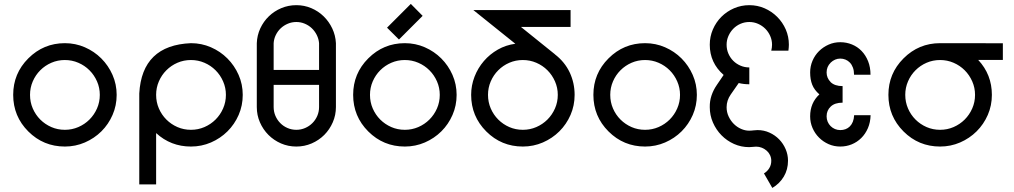

<svg xmlns="http://www.w3.org/2000/svg" viewBox="-20 -741 5146 974"><path d="M309.1 2.4Q200.2 2.4 123.5 -74.2Q46.9 -150.9 46.9 -259.8Q46.9 -368.2 123.5 -444.8Q200.7 -522 309.1 -522Q362.8 -522 410.4 -501.2Q458 -480.5 493.9 -444.6Q529.8 -408.7 550.8 -361.1Q571.8 -313.5 571.8 -259.8Q571.8 -205.6 551 -158Q530.3 -110.4 494.4 -74.7Q458.5 -39.1 410.6 -18.3Q362.8 2.4 309.1 2.4ZM309.1 -82.5Q345.2 -82.5 377.4 -96.4Q409.7 -110.4 433.8 -134.5Q458 -158.7 472.2 -190.9Q486.3 -223.1 486.3 -259.8Q486.3 -295.9 472.2 -328.1Q458 -360.4 433.8 -384.5Q409.7 -408.7 377.4 -422.6Q345.2 -436.5 309.1 -436.5Q272.5 -436.5 240.5 -422.6Q208.5 -408.7 184.3 -384.5Q160.2 -360.4 146.2 -328.1Q132.3 -295.9 132.3 -259.8Q132.3 -223.1 146.2 -190.9Q160.2 -158.7 184.3 -134.5Q208.5 -110.4 240.5 -96.4Q272.5 -82.5 309.1 -82.5Z M948.7 2.4Q846.2 2.4 772 -65.9V194.3H686.5V-267.1Q700.2 -511.7 948.7 -522Q1002.4 -522 1050 -501.2Q1097.7 -480.5 1133.5 -444.6Q1169.4 -408.7 1190.4 -361.1Q1211.4 -313.5 1211.4 -259.8Q1211.4 -205.6 1190.7 -158Q1169.9 -110.4 1134 -74.7Q1098.1 -39.1 1050.3 -18.3Q1002.4 2.4 948.7 2.4ZM948.7 -82.5Q984.9 -82.5 1017.1 -96.4Q1049.3 -110.4 1073.5 -134.5Q1097.7 -158.7 1111.8 -190.9Q1126 -223.1 1126 -259.8Q1126 -295.9 1111.8 -328.1Q1097.7 -360.4 1073.5 -384.5Q1049.3 -408.7 1017.1 -422.6Q984.9 -436.5 948.7 -436.5Q912.1 -436.5 880.1 -422.6Q848.1 -408.7 824 -384.5Q799.8 -360.4 785.9 -328.1Q772 -295.9 772 -259.8Q772 -223.1 785.9 -190.9Q799.8 -158.7 824 -134.5Q848.1 -110.4 880.1 -96.4Q912.1 -82.5 948.7 -82.5Z M1483.4 -714.8Q1523.4 -714.8 1559.1 -699.7Q1594.7 -684.6 1621.8 -658.2Q1648.9 -631.8 1665.5 -596.7Q1682.1 -561.5 1684.1 -522V-198.2Q1684.1 -157.2 1668.2 -120.6Q1652.3 -84 1625 -56.6Q1597.7 -29.3 1561 -13.4Q1524.4 2.4 1483.4 2.4Q1441.9 2.4 1405.5 -13.4Q1369.1 -29.3 1341.8 -56.6Q1314.5 -84 1298.6 -120.4Q1282.7 -156.7 1282.7 -198.2V-522Q1284.2 -562 1300.5 -597.2Q1316.9 -632.3 1344 -658.4Q1371.1 -684.6 1407 -699.7Q1442.9 -714.8 1483.4 -714.8ZM1598.6 -522Q1596.7 -543.9 1586.9 -563.5Q1577.1 -583 1561.8 -597.7Q1546.4 -612.3 1526.1 -620.8Q1505.9 -629.4 1483.4 -629.4Q1460.4 -629.4 1440.2 -620.8Q1419.9 -612.3 1404.3 -597.7Q1388.7 -583 1379.2 -563.5Q1369.6 -543.9 1368.2 -522V-386.2H1598.6ZM1368.2 -198.2Q1368.2 -174.3 1377.2 -153.3Q1386.2 -132.3 1401.9 -116.5Q1417.5 -100.6 1438.5 -91.6Q1459.5 -82.5 1483.4 -82.5Q1506.8 -82.5 1527.8 -91.6Q1548.8 -100.6 1564.7 -116.5Q1580.6 -132.3 1589.6 -153.3Q1598.6 -174.3 1598.6 -198.2V-310.5H1368.2Z M2033.7 2.4Q1924.8 2.4 1848.1 -74.2Q1771.5 -150.9 1771.5 -259.8Q1771.5 -368.2 1848.1 -444.8Q1925.3 -522 2033.7 -522Q2087.4 -522 2135 -501.2Q2182.6 -480.5 2218.5 -444.6Q2254.4 -408.7 2275.4 -361.1Q2296.4 -313.5 2296.4 -259.8Q2296.4 -205.6 2275.6 -158Q2254.9 -110.4 2219 -74.7Q2183.1 -39.1 2135.3 -18.3Q2087.4 2.4 2033.7 2.4ZM2033.7 -82.5Q2069.8 -82.5 2102.1 -96.4Q2134.3 -110.4 2158.4 -134.5Q2182.6 -158.7 2196.8 -190.9Q2210.9 -223.1 2210.9 -259.8Q2210.9 -295.9 2196.8 -328.1Q2182.6 -360.4 2158.4 -384.5Q2134.3 -408.7 2102.1 -422.6Q2069.8 -436.5 2033.7 -436.5Q1997.1 -436.5 1965.1 -422.6Q1933.1 -408.7 1908.9 -384.5Q1884.8 -360.4 1870.8 -328.1Q1856.9 -295.9 1856.9 -259.8Q1856.9 -223.1 1870.8 -190.9Q1884.8 -158.7 1908.9 -134.5Q1933.1 -110.4 1965.1 -96.4Q1997.1 -82.5 2033.7 -82.5ZM1943.4 -600.6 2064 -721.2 2124 -660.6 2003.9 -540.5Z M2874.5 -604.5H2622.6L2794.9 -465.8H2794.4Q2844.7 -427.2 2869.9 -373.8Q2895 -320.3 2895 -259.8Q2895 -205.6 2874.3 -158Q2853.5 -110.4 2817.6 -74.7Q2781.7 -39.1 2733.9 -18.3Q2686 2.4 2632.3 2.4Q2523.4 2.4 2446.8 -74.2Q2370.1 -150.9 2370.1 -259.8Q2370.1 -307.6 2387.2 -351.8Q2404.3 -396 2434.6 -431.2Q2464.8 -466.3 2505.6 -489.5Q2546.4 -512.7 2594.2 -519L2381.3 -689.9H2874.5ZM2632.3 -82.5Q2668.5 -82.5 2700.7 -96.4Q2732.9 -110.4 2757.1 -134.5Q2781.2 -158.7 2795.4 -190.9Q2809.6 -223.1 2809.6 -259.8Q2809.6 -295.9 2795.4 -328.1Q2781.2 -360.4 2757.1 -384.5Q2732.9 -408.7 2700.7 -422.6Q2668.5 -436.5 2632.3 -436.5Q2595.7 -436.5 2563.7 -422.6Q2531.7 -408.7 2507.6 -384.5Q2483.4 -360.4 2469.5 -328.1Q2455.6 -295.9 2455.6 -259.8Q2455.6 -223.1 2469.5 -190.9Q2483.4 -158.7 2507.6 -134.5Q2531.7 -110.4 2563.7 -96.4Q2595.7 -82.5 2632.3 -82.5Z M3252.4 2.4Q3143.6 2.4 3066.9 -74.2Q2990.2 -150.9 2990.2 -259.8Q2990.2 -368.2 3066.9 -444.8Q3144 -522 3252.4 -522Q3306.2 -522 3353.8 -501.2Q3401.4 -480.5 3437.3 -444.6Q3473.1 -408.7 3494.1 -361.1Q3515.1 -313.5 3515.1 -259.8Q3515.1 -205.6 3494.4 -158Q3473.6 -110.4 3437.7 -74.7Q3401.9 -39.1 3354 -18.3Q3306.2 2.4 3252.4 2.4ZM3252.4 -82.5Q3288.6 -82.5 3320.8 -96.4Q3353 -110.4 3377.2 -134.5Q3401.4 -158.7 3415.5 -190.9Q3429.7 -223.1 3429.7 -259.8Q3429.7 -295.9 3415.5 -328.1Q3401.4 -360.4 3377.2 -384.5Q3353 -408.7 3320.8 -422.6Q3288.6 -436.5 3252.4 -436.5Q3215.8 -436.5 3183.8 -422.6Q3151.9 -408.7 3127.7 -384.5Q3103.5 -360.4 3089.6 -328.1Q3075.7 -295.9 3075.7 -259.8Q3075.7 -223.1 3089.6 -190.9Q3103.5 -158.7 3127.7 -134.5Q3151.9 -110.4 3183.8 -96.4Q3215.8 -82.5 3252.4 -82.5Z M3781.2 -313.5Q3752.4 -313.5 3727.5 -319.8L3687 -261.7Q3666 -231.4 3666 -197.3Q3666 -171.9 3676.3 -150.1Q3686.5 -128.4 3702.6 -112.3Q3718.8 -96.2 3739.3 -87.2Q3759.8 -78.1 3780.3 -78.1Q3791.5 -78.1 3802.2 -79.6Q3813 -81.1 3822.8 -81.1Q3855.5 -81.1 3883.8 -68.1Q3912.1 -55.2 3932.9 -33.7Q3953.6 -12.2 3965.6 15.9Q3977.5 43.9 3977.5 74.2Q3977.5 119.1 3956.1 155Q3934.6 190.9 3897.9 212.4L3855.5 138.7Q3872.1 128.9 3882.3 112.3Q3892.6 95.7 3892.6 74.7Q3892.6 59.6 3886.5 46.4Q3880.4 33.2 3869.6 23.7Q3858.9 14.2 3845 8.5Q3831.1 2.9 3815.9 2.9Q3807.1 2.9 3798.1 4.2Q3789.1 5.4 3780.3 5.4Q3739.7 5.4 3703.6 -10.7Q3667.5 -26.9 3640.1 -54.7Q3612.8 -82.5 3596.7 -119.4Q3580.6 -156.2 3580.6 -197.8Q3580.1 -228.5 3589.4 -256.3Q3598.6 -284.2 3616.7 -310.5L3650.9 -360.8Q3580.6 -422.4 3580.6 -514.2Q3580.6 -555.2 3596.4 -591.8Q3612.3 -628.4 3639.6 -655.8Q3667 -683.1 3703.6 -699Q3740.2 -714.8 3781.2 -714.8Q3822.3 -714.8 3858.6 -699Q3895 -683.1 3922.6 -655.5Q3950.2 -627.9 3966.1 -591.6Q3981.9 -555.2 3981.9 -514.2Q3981.9 -507.3 3981.2 -499.8Q3980.5 -492.2 3979.5 -483.9H3892.6Q3896.5 -500.5 3896.5 -514.2Q3896.5 -537.6 3887.2 -558.6Q3877.9 -579.6 3862.3 -595.2Q3846.7 -610.8 3825.7 -620.1Q3804.7 -629.4 3781.2 -629.4Q3757.8 -629.4 3736.8 -620.4Q3715.8 -611.3 3700.2 -595.5Q3684.6 -579.6 3675.3 -558.6Q3666 -537.6 3666 -514.2Q3666 -490.2 3675 -469.2Q3684.1 -448.2 3699.7 -432.6Q3715.3 -417 3736.3 -408Q3757.3 -398.9 3781.2 -398.9Z M4242.7 2.4Q4210.9 2.4 4183.3 -9.8Q4155.8 -22 4134.8 -43Q4113.8 -64 4101.8 -91.8Q4089.8 -119.6 4089.8 -150.9Q4089.8 -218.8 4136.7 -262.2Q4110.8 -284.7 4100.3 -311.3Q4089.8 -337.9 4089.8 -373.5Q4089.8 -404.8 4101.8 -432.9Q4113.8 -460.9 4134.8 -481.7Q4155.8 -502.4 4183.3 -514.6Q4210.9 -526.9 4242.7 -526.9Q4273.9 -526.9 4302 -515.4Q4330.1 -503.9 4350.8 -482.4Q4371.6 -460.9 4383.8 -430.4Q4396 -399.9 4396 -361.8H4312.5Q4312.5 -382.3 4306.9 -397.7Q4301.3 -413.1 4291.5 -423.3Q4281.7 -433.6 4269 -438.7Q4256.3 -443.8 4242.7 -443.8Q4215.3 -443.8 4193.4 -422.9H4193.8Q4173.3 -402.8 4173.3 -373.5Q4173.3 -345.2 4193.8 -324.7H4193.4Q4214.4 -304.2 4254.4 -304.2V-220.2Q4214.8 -220.2 4194.1 -200.4Q4173.3 -180.7 4173.3 -150.9Q4173.3 -136.2 4178.7 -123.5Q4184.1 -110.8 4193.6 -101.3Q4203.1 -91.8 4215.8 -86.4Q4228.5 -81.1 4242.7 -81.1Q4256.8 -81.1 4269.3 -85.7Q4281.7 -90.3 4291.3 -99.9Q4300.8 -109.4 4306.4 -123.5Q4312 -137.7 4313 -156.7H4396.5Q4395.5 -120.1 4382.8 -90.8Q4370.1 -61.5 4349.1 -40.8Q4328.1 -20 4300.8 -8.8Q4273.4 2.4 4242.7 2.4Z M4749 2.4Q4640.1 2.4 4563.5 -74.2Q4486.8 -150.9 4486.8 -259.8Q4486.8 -368.2 4563.5 -444.8Q4640.6 -522 4749 -522Q4752.9 -522 4832.5 -522Q4912.1 -522 5067.4 -521.5V-437H4942.4Q5011.7 -362.8 5011.7 -259.8Q5011.7 -205.6 4991 -158Q4970.2 -110.4 4934.3 -74.7Q4898.4 -39.1 4850.6 -18.3Q4802.7 2.4 4749 2.4ZM4749 -82.5Q4785.2 -82.5 4817.4 -96.4Q4849.6 -110.4 4873.8 -134.5Q4897.9 -158.7 4912.1 -190.9Q4926.3 -223.1 4926.3 -259.8Q4926.3 -295.9 4912.1 -328.1Q4897.9 -360.4 4873.8 -384.5Q4849.6 -408.7 4817.4 -422.6Q4785.2 -436.5 4749 -436.5Q4712.4 -436.5 4680.4 -422.6Q4648.4 -408.7 4624.3 -384.5Q4600.1 -360.4 4586.2 -328.1Q4572.3 -295.9 4572.3 -259.8Q4572.3 -223.1 4586.2 -190.9Q4600.1 -158.7 4624.3 -134.5Q4648.4 -110.4 4680.4 -96.4Q4712.4 -82.5 4749 -82.5Z"/></svg>

Font: Proletarsk
Style: Regular
Weight: 400
Designer: Peter Wiegel, original typeface by Carl Albert Fahrenwaldt 1901
Foundry: Peter Wiegel
Version: Version 1.000 2010 initial release